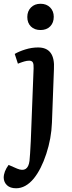

<svg xmlns="http://www.w3.org/2000/svg" viewBox="-73 -779 383 1028"><path d="M73.2 -688Q73.2 -719.2 92.8 -739Q112.3 -758.8 144 -758.8Q175.8 -758.8 195.3 -739.3Q214.8 -719.7 214.8 -689Q214.8 -657.2 195.6 -637.7Q176.3 -618.2 144 -618.2Q111.8 -618.2 92.5 -637.2Q73.2 -656.2 73.2 -688ZM205.1 -122.1Q202.1 -38.1 174.8 44.9Q147.5 127.9 107.9 176.8Q64.5 229 13.2 229Q-18.1 229 -35.2 213.1Q-52.2 197.3 -53.2 172.9Q-53.2 139.6 -26.9 104L19 124Q76.7 147.9 85 82Q87.9 55.7 91.8 -22.9L106.9 -413.1Q107.9 -434.6 103 -444.3Q98.1 -454.1 83 -454.1Q77.1 -454.1 70.8 -453.1Q64.5 -452.1 57.1 -450Q49.8 -447.8 45.4 -446.3Q41 -444.8 33 -441.9Q24.9 -439 22.9 -438L5.9 -490.2Q27.8 -503.4 62.3 -514.2Q96.7 -524.9 130.9 -524.9Q223.1 -524.9 215.8 -408.2Z"/></svg>

Font: Literata Book SemiBold
Style: Italic
Weight: 600
Italic angle: -3°
Designer: Latin by Veronika Burian and Jose Scaglione. Greek by Irene Vlachou. Cyrillic by Vera Evstafieva
Foundry: TypeTogether
Version: Version 1.003;PS 001.003;hotconv 1.0.88;makeotf.lib2.5.64775